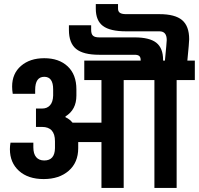

<svg xmlns="http://www.w3.org/2000/svg" viewBox="-20 -930 984 950"><path d="M944 -534H854V0H744V-534H592V0H482V-227H367V-197Q367 -126 320 -85Q273 -44 196 -44Q119 -44 74 -84.5Q29 -125 29 -192Q29 -208 32 -224H145V-201Q145 -169 159 -152.5Q173 -136 199 -136Q251 -136 252 -197V-231Q252 -302 188 -302H158V-393H189Q213 -393 227.5 -409Q242 -425 243 -457V-488Q243 -550 199 -550Q154 -550 154 -485V-466H43Q40 -484 40 -502Q40 -566 84 -604Q128 -642 199 -642Q272 -642 315 -601.5Q358 -561 358 -488V-457Q358 -387 304 -354V-350Q324 -341 339 -323H482V-534H397V-630H676V-633Q676 -647 669 -653Q662 -659 646 -659H471Q392 -659 356.5 -688Q321 -717 321 -782V-805H431V-782Q431 -762 440 -753.5Q449 -745 471 -745H646Q720 -745 753.5 -718.5Q787 -692 787 -633V-630H796Q805 -723 805 -732Q805 -775 769 -775H604Q525 -775 489.5 -801.5Q454 -828 454 -887V-910H564V-887Q564 -873 573.5 -866.5Q583 -860 604 -860H769Q846 -860 881 -830.5Q916 -801 916 -736Q916 -721 907 -630H944Z"/></svg>

Font: Pragati Narrow
Style: Bold
Weight: 700
Designer: Hector Gatti, Marcela Romero, Pablo Cosgaya and Nicolas Silva
Foundry: Omnibus-Type
Version: Version 1.010; ttfautohint (v1.3)